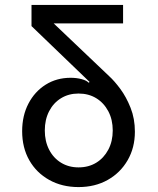

<svg xmlns="http://www.w3.org/2000/svg" viewBox="-20 -750 640 780"><path d="M70 -217Q70 -280 95.5 -329Q121 -378 165.5 -406Q210 -434 267 -434Q291 -434 311.5 -428.5Q332 -423 340 -414L344 -417L108 -644V-730H480V-655H198L423 -441Q445 -421 469 -388.5Q493 -356 510.5 -312Q528 -268 528 -215Q528 -150 498.5 -99Q469 -48 417.5 -19Q366 10 299 10Q232 10 180 -19Q128 -48 99 -99Q70 -150 70 -217ZM162 -220Q162 -176 179.5 -142Q197 -108 228 -89Q259 -70 299 -70Q340 -70 371 -89Q402 -108 420 -142Q438 -176 438 -220Q438 -264 420 -298Q402 -332 371 -351Q340 -370 299 -370Q259 -370 228 -351Q197 -332 179.5 -298Q162 -264 162 -220Z"/></svg>

Font: JetBrains Mono Zero
Style: Regular-Zero
Weight: 400
Designer: Philipp Nurullin, Konstantin Bulenkov
Foundry: JetBrains
Version: Version 2.211